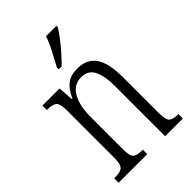

<svg xmlns="http://www.w3.org/2000/svg" viewBox="-226 -857 949 949"><g transform="rotate(-45 248.0 -383.0)"><path d="M24 0V-31H31Q67 -31 81.5 -43.5Q96 -56 96 -105V-433Q96 -481 81.5 -493Q67 -505 32 -505H27V-536H147L153 -456H157Q176 -501 204.5 -522.5Q233 -544 278 -544Q344 -544 376 -498.5Q408 -453 408 -355V-105Q408 -56 421.5 -43.5Q435 -31 469 -31H473V0H349V-355Q349 -421 329.5 -460.5Q310 -500 262 -500Q210 -500 183 -453.5Q156 -407 156 -326V-103Q156 -54 170 -42.5Q184 -31 218 -31H224V0ZM211 -619Q233 -660 252 -696Q271 -732 282 -766H355V-756Q345 -739 324.5 -712Q304 -685 279 -656.5Q254 -628 232 -606H211Z"/></g></svg>

Font: Noto Serif Ethiopic ExtraCondensed Light
Style: Regular
Weight: 300
Width: 2
Designer: Monotype Design Team
Foundry: Monotype Imaging Inc.
Version: Version 2.102; ttfautohint (v1.8.4.7-5d5b)